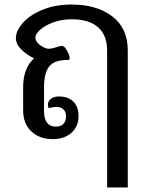

<svg xmlns="http://www.w3.org/2000/svg" viewBox="-20 -606 653 846"><path d="M452 -383Q452 -451 412 -486Q372 -521 296 -521Q252 -521 215 -507.5Q178 -494 157 -475Q136 -456 136 -441Q136 -422 157.5 -406.5Q179 -391 196 -391Q206 -391 229 -398Q247 -404 254 -404Q263 -404 275 -383.5Q287 -363 287 -350Q287 -342 281 -342Q220 -342 197 -313.5Q174 -285 174 -221V-114Q174 -82 187.5 -65Q201 -48 225 -48Q248 -48 259.5 -60Q271 -72 271 -93Q271 -113 259.5 -124Q248 -135 227 -135Q222 -135 194 -130Q191 -138 191 -144Q191 -160 204 -170.5Q217 -181 240 -181Q279 -181 302.5 -159Q326 -137 326 -94Q326 -49 295 -21Q264 7 212 7Q154 7 118 -27Q82 -61 82 -120V-221Q82 -306 130 -349Q100 -363 75 -387Q50 -411 50 -438Q50 -470 80.5 -505Q111 -540 167.5 -563Q224 -586 296 -586Q406 -586 474.5 -534Q543 -482 543 -383V220H452Z"/></svg>

Font: Krub Medium
Style: Regular
Weight: 500
Designer: Ekaluck Peanpanawate
Foundry: Cadson Demak Co.,Ltd.
Version: Version 1.000; ttfautohint (v1.6)